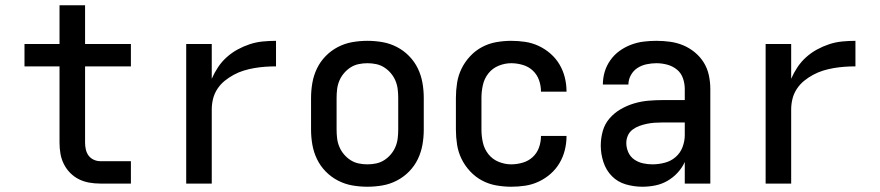

<svg xmlns="http://www.w3.org/2000/svg" viewBox="-20 -697 3340 729"><path d="M477 0H361Q340 0 319.5 -3.5Q299 -7 280.5 -16Q262 -25 247 -40Q232 -55 222.5 -74Q213 -93 209.5 -113.5Q206 -134 206 -155V-445H73V-530H206V-677H303V-530H477V-445H303V-155Q303 -142 306 -129Q309 -116 316.5 -106Q324 -96 336 -90.5Q348 -85 361 -85H477Z M687 0V-530H784V-398Q794 -421 808 -442Q822 -463 841 -480Q860 -497 882 -509Q904 -521 928 -529Q952 -537 977.5 -539.5Q1003 -542 1028 -542V-445Q1007 -445 986.5 -443.5Q966 -442 945.5 -438.5Q925 -435 905.5 -429Q886 -423 867.5 -413Q849 -403 833 -390Q817 -377 805.5 -359.5Q794 -342 789 -322Q784 -302 784 -281V0Z M1375 12Q1346 12 1317.5 7Q1289 2 1263 -11.5Q1237 -25 1216.5 -46Q1196 -67 1183.5 -93Q1171 -119 1166 -147.5Q1161 -176 1161 -205V-325Q1161 -354 1166 -382.5Q1171 -411 1183.5 -437Q1196 -463 1216.5 -484Q1237 -505 1263 -518.5Q1289 -532 1317.5 -537Q1346 -542 1375 -542Q1404 -542 1432.5 -537Q1461 -532 1487 -518.5Q1513 -505 1533.5 -484Q1554 -463 1566.5 -437Q1579 -411 1584 -382.5Q1589 -354 1589 -325V-205Q1589 -176 1584 -147.5Q1579 -119 1566.5 -93Q1554 -67 1533.5 -46Q1513 -25 1487 -11.5Q1461 2 1432.5 7Q1404 12 1375 12ZM1375 -73Q1392 -73 1408.5 -76.5Q1425 -80 1439 -89Q1453 -98 1464 -111Q1475 -124 1481.5 -139.5Q1488 -155 1490 -171.5Q1492 -188 1492 -205V-325Q1492 -342 1490 -358.5Q1488 -375 1481.5 -390.5Q1475 -406 1464 -419Q1453 -432 1439 -441Q1425 -450 1408.5 -453.5Q1392 -457 1375 -457Q1358 -457 1341.5 -453.5Q1325 -450 1311 -441Q1297 -432 1286 -419Q1275 -406 1268.5 -390.5Q1262 -375 1260 -358.5Q1258 -342 1258 -325V-205Q1258 -188 1260 -171.5Q1262 -155 1268.5 -139.5Q1275 -124 1286 -111Q1297 -98 1311 -89Q1325 -80 1341.5 -76.5Q1358 -73 1375 -73Z M1921 12Q1893 12 1864.5 7Q1836 2 1810.5 -11.5Q1785 -25 1765 -46.5Q1745 -68 1732.5 -93.5Q1720 -119 1715.5 -147.5Q1711 -176 1711 -205V-325Q1711 -354 1715.5 -382.5Q1720 -411 1732.5 -436.5Q1745 -462 1765 -483.5Q1785 -505 1810.5 -518.5Q1836 -532 1864.5 -537Q1893 -542 1921 -542Q1948 -542 1974.5 -538Q2001 -534 2025.5 -522.5Q2050 -511 2070.5 -493Q2091 -475 2104.5 -452Q2118 -429 2124.5 -403Q2131 -377 2131 -350V-349H2034V-350Q2034 -372 2026.5 -393Q2019 -414 2003 -429Q1987 -444 1965 -450.5Q1943 -457 1921 -457Q1897 -457 1873.5 -447.5Q1850 -438 1834.5 -418.5Q1819 -399 1813.5 -374.5Q1808 -350 1808 -325V-205Q1808 -180 1813.5 -155.5Q1819 -131 1834.5 -111.5Q1850 -92 1873.5 -82.5Q1897 -73 1921 -73Q1943 -73 1965 -79.5Q1987 -86 2003 -101Q2019 -116 2026.5 -137Q2034 -158 2034 -180V-181H2131V-180Q2131 -153 2124.5 -127Q2118 -101 2104.5 -78Q2091 -55 2070.5 -37Q2050 -19 2025.5 -7.5Q2001 4 1974.5 8Q1948 12 1921 12Z M2419 12Q2387 12 2356 3Q2325 -6 2303 -28.5Q2281 -51 2271 -82Q2261 -113 2261 -144Q2261 -172 2268.5 -199Q2276 -226 2294 -247Q2312 -268 2336 -282Q2360 -296 2386.5 -304Q2413 -312 2440.5 -314.5Q2468 -317 2495 -317H2580V-359Q2580 -380 2573 -400Q2566 -420 2550 -433Q2534 -446 2513.5 -451.5Q2493 -457 2472 -457Q2454 -457 2435 -453Q2416 -449 2400.5 -439Q2385 -429 2375.5 -412Q2366 -395 2366 -376H2269Q2269 -401 2276 -424.5Q2283 -448 2297.5 -468.5Q2312 -489 2332 -503.5Q2352 -518 2375.5 -527Q2399 -536 2423.5 -539Q2448 -542 2472 -542Q2498 -542 2524 -538.5Q2550 -535 2574 -525Q2598 -515 2618.5 -498Q2639 -481 2652.5 -459Q2666 -437 2671.5 -411Q2677 -385 2677 -359V0H2580V-82Q2570 -60 2553 -41.5Q2536 -23 2514.5 -10.5Q2493 2 2468.5 7Q2444 12 2419 12ZM2457 -73Q2480 -73 2503.5 -79Q2527 -85 2545 -100.5Q2563 -116 2571.5 -138.5Q2580 -161 2580 -184V-232H2495Q2480 -232 2465.5 -231Q2451 -230 2436.5 -227Q2422 -224 2408 -219Q2394 -214 2382 -205Q2370 -196 2364 -182.5Q2358 -169 2358 -154Q2358 -136 2365.5 -119Q2373 -102 2388 -91.5Q2403 -81 2421 -77Q2439 -73 2457 -73Z M2887 0V-530H2984V-398Q2994 -421 3008 -442Q3022 -463 3041 -480Q3060 -497 3082 -509Q3104 -521 3128 -529Q3152 -537 3177.5 -539.5Q3203 -542 3228 -542V-445Q3207 -445 3186.5 -443.5Q3166 -442 3145.5 -438.5Q3125 -435 3105.5 -429Q3086 -423 3067.5 -413Q3049 -403 3033 -390Q3017 -377 3005.5 -359.5Q2994 -342 2989 -322Q2984 -302 2984 -281V0Z"/></svg>

Font: Lode Dark Term
Style: Bold
Weight: 700
Monospace: yes
Designer: Belleve Invis
Foundry: Belleve Invis
Version: Version 29.2.0